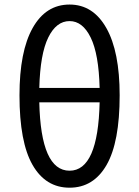

<svg xmlns="http://www.w3.org/2000/svg" viewBox="-20 -829 622 861"><path d="M426.8 -370.1H156.2Q163.1 -63.5 292 -63.5Q419.9 -63.5 426.8 -370.1ZM156.2 -434.6H426.8Q422.9 -586.9 386.7 -660.6Q350.6 -734.4 292 -734.4Q232.4 -734.4 196.3 -660.6Q160.2 -586.9 156.2 -434.6ZM292 -808.6Q397.5 -808.6 457 -703.1Q516.6 -597.7 516.6 -401.4Q516.6 -191.4 458 -89.4Q399.4 12.7 292 12.7Q184.6 12.7 126 -89.4Q67.4 -191.4 67.4 -401.4Q67.4 -598.6 126.5 -703.6Q185.5 -808.6 292 -808.6Z"/></svg>

Font: Nasu
Style: Regular
Weight: 400
Designer: Ryoko NISHIZUKA (kana &amp; ideographs); Paul D. Hunt (Latin, Greek &amp; Cyrillic); Wenlong ZHANG (bopomofo); Sandoll C
Version: Version 2014.1215